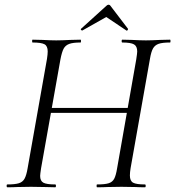

<svg xmlns="http://www.w3.org/2000/svg" viewBox="-20 -793 742 813"><path d="M11 -12Q43 -12 59.5 -17Q76 -22 84 -36.5Q92 -51 97 -81L179 -544Q182 -564 182 -575Q182 -598 168.5 -605.5Q155 -613 118 -613Q116 -613 116 -619Q116 -625 118 -625L160 -624Q196 -622 218 -622Q241 -622 279 -624L321 -625Q323 -625 323 -619Q323 -613 321 -613Q289 -613 273 -607Q257 -601 249.5 -587Q242 -573 236 -542L154 -81Q150 -55 150 -48Q150 -27 163.5 -19.5Q177 -12 214 -12Q217 -12 217 -6Q217 0 214 0Q188 0 172 -1L111 -2L52 -1Q37 0 11 0Q8 0 8 -6Q8 -12 11 -12ZM165 -336H548L545 -315H162ZM391 -12Q424 -12 440 -17Q456 -22 463.5 -36Q471 -50 476 -81L557 -542Q561 -568 561 -575Q561 -597 547.5 -605Q534 -613 498 -613Q495 -613 495 -619Q495 -625 498 -625L539 -624Q575 -622 598 -622Q620 -622 658 -624L700 -625Q702 -625 702 -619Q702 -613 700 -613Q668 -613 652 -607.5Q636 -602 628 -588Q620 -574 615 -544L533 -81Q530 -63 530 -50Q530 -27 543.5 -19.5Q557 -12 594 -12Q597 -12 597 -6Q597 0 594 0Q569 0 554 -1L494 -2L434 -1Q418 0 391 0Q389 0 389 -6Q389 -12 391 -12ZM328 -664Q325 -664 323 -666.5Q321 -669 323 -671L430 -768Q435 -773 439 -773Q445 -773 448 -768L522 -671V-670Q522 -667 519.5 -664.5Q517 -662 515 -664L430 -721L329 -664Z"/></svg>

Font: Cormorant Infant
Style: Italic
Weight: 400
Italic angle: -10°
Designer: Christian Thalmann (Catharsis Fonts)
Foundry: Catharsis Fonts
Version: Version 4.000